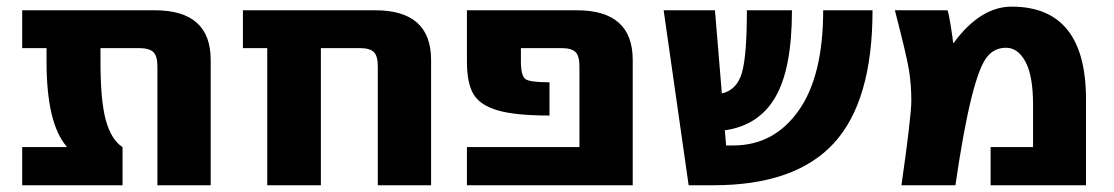

<svg xmlns="http://www.w3.org/2000/svg" viewBox="-20 -550 3306 570"><path d="M45.9 0V-113.3H177.7V-115.2Q118.2 -184.6 118.2 -366.2V-407.2H45.9V-519.5H439.5Q605.5 -519.5 605.5 -372.1V0H447.3V-353.5Q447.3 -383.8 435.1 -395.5Q422.9 -407.2 392.6 -407.2H278.3V-366.2Q278.3 -250 294.4 -192.4Q310.5 -134.8 343.8 -113.3V0Z M701.2 -407.2V-519.5H1093.8Q1259.8 -519.5 1259.8 -372.1V0H1101.6V-353.5Q1101.6 -383.8 1089.8 -395.5Q1078.1 -407.2 1047.9 -407.2H932.6V0H773.4V-407.2Z M1366.2 0V-113.3H1700.2V-353.5Q1700.2 -383.8 1688.5 -395.5Q1676.8 -407.2 1646.5 -407.2H1526.4V-368.2Q1526.4 -325.2 1539.6 -315.4Q1552.7 -305.7 1611.3 -305.7V-207Q1508.8 -207 1456.5 -222.7Q1404.3 -238.3 1385.3 -271Q1366.2 -303.7 1366.2 -368.2V-519.5H1692.4Q1858.4 -519.5 1858.4 -372.1V0Z M1950.2 -519.5H2102.5L2123 -272.5Q2168 -283.2 2182.6 -334Q2197.3 -384.8 2197.3 -519.5H2331.1Q2331.1 -346.7 2282.2 -262.2Q2233.4 -177.7 2131.8 -163.1L2135.7 -118.2H2157.2Q2277.3 -118.2 2350.6 -221.2Q2423.8 -324.2 2423.8 -519.5H2570.3Q2570.3 -250 2455.6 -125Q2340.8 0 2097.7 0H2024.4Z M2636.7 -519.5H2793Q2796.9 -508.8 2802.7 -472.2Q2808.6 -435.5 2809.6 -422.9H2811.5Q2890.6 -530.3 2983.4 -530.3Q3204.1 -530.3 3204.1 -254.9V0H2920.9V-113.3H3046.9V-238.3Q3046.9 -325.2 3024.4 -366.7Q3002 -408.2 2966.8 -408.2Q2931.6 -408.2 2910.2 -380.9Q2863.3 -323.2 2816.4 0H2656.2Q2685.5 -205.1 2685.5 -251.5Q2685.5 -297.9 2678.7 -340.8Q2671.9 -383.8 2636.7 -519.5Z"/></svg>

Font: GenEi M Gothic v2 Heavy
Style: Regular
Weight: 800
Version: Version 2.0